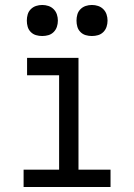

<svg xmlns="http://www.w3.org/2000/svg" viewBox="-20 -753 540 773"><path d="M75 0V-70H218V-450H89V-520H296V-70H425V0ZM350 -608Q337 -608 325 -611.5Q313 -615 304 -624Q295 -633 291.5 -645Q288 -657 288 -670Q288 -683 291.5 -695Q295 -707 304 -716Q313 -725 325 -729Q337 -733 350 -733Q363 -733 375 -729Q387 -725 396 -716Q405 -707 409 -695Q413 -683 413 -670Q413 -657 409 -645Q405 -633 396 -624Q387 -615 375 -611.5Q363 -608 350 -608ZM150 -608Q137 -608 125 -611.5Q113 -615 104 -624Q95 -633 91.5 -645Q88 -657 88 -670Q88 -683 91.5 -695Q95 -707 104 -716Q113 -725 125 -729Q137 -733 150 -733Q163 -733 175 -729Q187 -725 196 -716Q205 -707 209 -695Q213 -683 213 -670Q213 -657 209 -645Q205 -633 196 -624Q187 -615 175 -611.5Q163 -608 150 -608Z"/></svg>

Font: Zed Mono
Style: Regular
Weight: 400
Monospace: yes
Designer: Belleve Invis
Foundry: Belleve Invis
Version: Version 1.0.0; ttfautohint (v1.8.4)